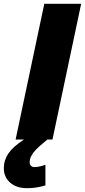

<svg xmlns="http://www.w3.org/2000/svg" viewBox="-67 -734 447 1010"><path d="M15.1 0 166 -713.9H359.9L209 0ZM182.1 0Q134.8 39.1 119.9 55.4Q105 71.8 96.9 87.6Q88.9 103.5 88.9 120.1Q88.9 129.9 95.5 137.5Q102.1 145 114.7 145Q137.7 145 171.9 132.8V241.2Q126 255.9 74.7 255.9Q19.5 255.9 -13.7 226.6Q-46.9 197.3 -46.9 150.9Q-46.9 108.4 -22.5 72.8Q2 37.1 59.1 0Z"/></svg>

Font: Open Sans Extrabold
Style: Italic
Weight: 800
Italic angle: -12°
Foundry: Ascender Corporation
Version: Version 1.10